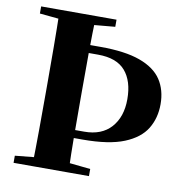

<svg xmlns="http://www.w3.org/2000/svg" viewBox="-83 -825 864 903"><g transform="rotate(10 349.5 -373.5)"><path d="M220 -164V-202H343Q426 -202 471 -252.5Q516 -303 516 -387Q516 -474 474.5 -522Q433 -570 344 -570H220V-608H349Q467 -608 538.5 -582Q610 -556 642 -507.5Q674 -459 674 -391Q674 -325 643 -274Q612 -223 539.5 -193.5Q467 -164 341 -164ZM130 0Q132 -86 132.5 -174Q133 -262 133 -351V-395Q133 -484 132.5 -571.5Q132 -659 130 -747H303Q300 -661 299.5 -573Q299 -485 299 -397V-352Q299 -264 299.5 -176Q300 -88 303 0ZM196 -698 41 -713V-747H401V-713L236 -698ZM41 0V-34L202 -50H247L401 -34V0Z"/></g></svg>

Font: Noto Serif JP ExtraLight Black
Style: Regular
Weight: 900
Version: Version 2.003-H1;hotconv 1.1.1;makeotfexe 2.6.0